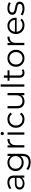

<svg xmlns="http://www.w3.org/2000/svg" viewBox="2498 -3280 981 6018"><g transform="rotate(-90 2989.0 -271.5)"><path d="M428 0V-82Q404 -42 358 -18.5Q312 5 247 5Q158 5 106.5 -37.5Q55 -80 55 -148Q55 -188 74.5 -222Q94 -256 138.5 -276.5Q183 -297 258 -297H425V-329Q425 -396 387.5 -432Q350 -468 276 -468Q225 -468 179 -451Q133 -434 101 -406L69 -459Q109 -493 165 -511.5Q221 -530 283 -530Q385 -530 440.5 -479Q496 -428 496 -326V0ZM425 -158V-244H260Q184 -244 154.5 -217Q125 -190 125 -150Q125 -105 160 -78Q195 -51 258 -51Q318 -51 361 -78.5Q404 -106 425 -158Z M913 199Q841 199 775 178Q709 157 668 118L704 64Q741 97 795.5 116.5Q850 136 911 136Q1011 136 1058 89Q1105 42 1105 -55V-121Q1072 -72 1018.5 -46Q965 -20 900 -20Q825 -20 765 -52.5Q705 -85 670.5 -142.5Q636 -200 636 -276Q636 -351 670.5 -408.5Q705 -466 765 -498Q825 -530 900 -530Q966 -530 1020.5 -503.5Q1075 -477 1108 -426V-526H1176V-64Q1176 72 1109.5 135.5Q1043 199 913 199ZM907 -83Q965 -83 1010 -107.5Q1055 -132 1081 -175.5Q1107 -219 1107 -276Q1107 -333 1081 -376Q1055 -419 1010 -443.5Q965 -468 907 -468Q849 -468 804 -443.5Q759 -419 733.5 -376Q708 -333 708 -276Q708 -219 733.5 -175.5Q759 -132 804 -107.5Q849 -83 907 -83Z M1375 0V-526H1443V-424Q1494 -530 1640 -530V-461Q1635 -461 1631 -461.5Q1627 -462 1623 -462Q1540 -462 1493 -411.5Q1446 -361 1446 -268V0Z M1776 0V-526H1847V0ZM1812 -641Q1790 -641 1775 -656Q1760 -671 1760 -692Q1760 -712 1775 -727Q1790 -742 1812 -742Q1834 -742 1849 -728Q1864 -714 1864 -693Q1864 -671 1849 -656Q1834 -641 1812 -641Z M2263 5Q2184 5 2123 -29.5Q2062 -64 2027 -124.5Q1992 -185 1992 -263Q1992 -341 2027 -401.5Q2062 -462 2123 -496Q2184 -530 2263 -530Q2330 -530 2384 -504Q2438 -478 2469 -426L2416 -390Q2389 -430 2349 -449Q2309 -468 2263 -468Q2205 -468 2160.5 -442.5Q2116 -417 2090 -371Q2064 -325 2064 -263Q2064 -201 2090 -155Q2116 -109 2160.5 -83.5Q2205 -58 2263 -58Q2309 -58 2349 -76.5Q2389 -95 2416 -135L2469 -99Q2438 -48 2384 -21.5Q2330 5 2263 5Z M2825 5Q2724 5 2663.5 -51Q2603 -107 2603 -221V-526H2674V-228Q2674 -144 2715.5 -101.5Q2757 -59 2832 -59Q2915 -59 2963 -109.5Q3011 -160 3011 -250V-526H3082V0H3014V-95Q2987 -48 2937.5 -21.5Q2888 5 2825 5Z M3281 0V-742H3352V0Z M3716 5Q3642 5 3602 -35.5Q3562 -76 3562 -148V-466H3468V-526H3562V-641H3633V-526H3793V-466H3633V-152Q3633 -56 3724 -56Q3771 -56 3802 -83L3827 -32Q3806 -13 3776.5 -4Q3747 5 3716 5Z M4171 5Q4094 5 4033.5 -29.5Q3973 -64 3938 -124.5Q3903 -185 3903 -263Q3903 -341 3938 -401.5Q3973 -462 4033.5 -496Q4094 -530 4171 -530Q4248 -530 4308 -496Q4368 -462 4403 -401.5Q4438 -341 4438 -263Q4438 -185 4403 -124.5Q4368 -64 4308 -29.5Q4248 5 4171 5ZM4171 -58Q4227 -58 4271 -83.5Q4315 -109 4340.5 -155.5Q4366 -202 4366 -263Q4366 -324 4340.5 -370Q4315 -416 4271 -442Q4227 -468 4171 -468Q4115 -468 4070.5 -442Q4026 -416 4000.5 -370Q3975 -324 3975 -263Q3975 -202 4000.5 -155.5Q4026 -109 4070.5 -83.5Q4115 -58 4171 -58Z M4583 0V-526H4651V-424Q4702 -530 4848 -530V-461Q4843 -461 4839 -461.5Q4835 -462 4831 -462Q4748 -462 4701 -411.5Q4654 -361 4654 -268V0Z M5207 5Q5125 5 5063 -29.5Q5001 -64 4966 -124.5Q4931 -185 4931 -263Q4931 -341 4964.5 -401.5Q4998 -462 5056 -496Q5114 -530 5188 -530Q5262 -530 5319.5 -496.5Q5377 -463 5410 -402.5Q5443 -342 5443 -263Q5443 -258 5442.5 -252.5Q5442 -247 5442 -241H5001Q5005 -187 5032.5 -145.5Q5060 -104 5105.5 -81Q5151 -58 5209 -58Q5257 -58 5298.5 -75Q5340 -92 5370 -127L5410 -81Q5374 -39 5322 -17Q5270 5 5207 5ZM5002 -294H5375Q5371 -346 5346 -385Q5321 -424 5280 -446.5Q5239 -469 5188 -469Q5137 -469 5096.5 -447Q5056 -425 5031 -385.5Q5006 -346 5002 -294Z M5729 5Q5664 5 5606 -13.5Q5548 -32 5515 -60L5547 -116Q5578 -91 5628 -74Q5678 -57 5734 -57Q5809 -57 5842 -80.5Q5875 -104 5875 -143Q5875 -172 5856.5 -188.5Q5838 -205 5807.5 -213.5Q5777 -222 5740.5 -228Q5704 -234 5668 -242Q5632 -250 5601.5 -265.5Q5571 -281 5552.5 -308Q5534 -335 5534 -380Q5534 -445 5588 -487.5Q5642 -530 5742 -530Q5793 -530 5844 -516.5Q5895 -503 5928 -481L5897 -424Q5862 -448 5822 -458.5Q5782 -469 5742 -469Q5671 -469 5638 -444Q5605 -419 5605 -382Q5604 -352 5622.5 -335Q5641 -318 5671.5 -308.5Q5702 -299 5738.5 -293Q5775 -287 5811.5 -278.5Q5848 -270 5878.5 -255.5Q5909 -241 5927.5 -214.5Q5946 -188 5946 -145Q5946 -77 5889 -36Q5832 5 5729 5Z"/></g></svg>

Font: Montserrat
Style: Regular
Weight: 400
Designer: Julieta Ulanovsky
Foundry: Julieta Ulanovsky
Version: Version 9.000; ttfautohint (v1.8.4.7-5d5b)